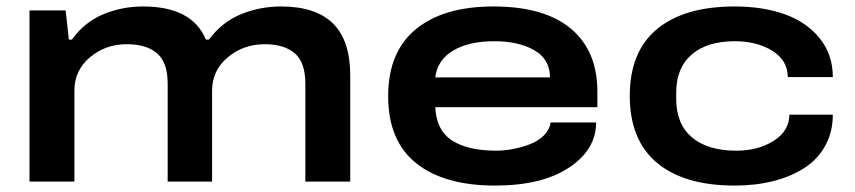

<svg xmlns="http://www.w3.org/2000/svg" viewBox="-20 -559 2633 591"><path d="M70.8 0V-526.9H182.1L191.9 -437H201.2Q239.7 -490.7 297.6 -514.9Q355.5 -539.1 419.9 -539.1Q571.8 -539.1 613.8 -437H623Q663.1 -491.2 721.7 -515.1Q780.3 -539.1 845.2 -539.1Q951.7 -539.1 1004.9 -486.8Q1058.1 -434.6 1058.1 -326.2V0H919.9V-301.8Q919.9 -366.7 887.5 -394.8Q855 -422.9 794.9 -422.9Q729.5 -422.9 681.2 -382.6Q632.8 -342.3 632.8 -279.8V0H496.1V-301.8Q496.1 -366.7 463.6 -394.8Q431.2 -422.9 370.1 -422.9Q304.7 -422.9 256.8 -382.6Q209 -342.3 209 -279.8V0Z M1503.9 12.2Q1347.2 12.2 1261 -56.6Q1174.8 -125.5 1174.8 -263.2Q1174.8 -398.9 1260 -469Q1345.2 -539.1 1499 -539.1Q1655.3 -539.1 1737.1 -470.9Q1818.8 -402.8 1818.8 -276.9V-229H1319.8Q1323.2 -157.7 1371.6 -126.5Q1419.9 -95.2 1507.8 -95.2Q1531.7 -95.2 1558.1 -100.1Q1584.5 -105 1610.4 -114.7Q1636.2 -124.5 1654.1 -142.1Q1671.9 -159.7 1674.8 -182.1H1814.9Q1814.9 -98.1 1731.4 -43Q1647.9 12.2 1503.9 12.2ZM1319.8 -320.8H1672.9Q1672.9 -376.5 1624.8 -404.3Q1576.7 -432.1 1501 -432.1Q1422.9 -432.1 1374.5 -403.1Q1326.2 -374 1319.8 -320.8Z M2241.7 12.2Q2085.9 12.2 2002.2 -57.9Q1918.5 -127.9 1918.5 -264.2Q1918.5 -399.9 2002.4 -469.5Q2086.4 -539.1 2241.7 -539.1Q2327.6 -539.1 2394.8 -515.4Q2461.9 -491.7 2502.7 -441.7Q2543.5 -391.6 2543.5 -321.8H2404.8Q2404.8 -373 2357.4 -402.6Q2310.1 -432.1 2241.7 -432.1Q2156.7 -432.1 2109.1 -391.1Q2061.5 -350.1 2061.5 -273.9V-253.9Q2061.5 -177.2 2109.9 -136.2Q2158.2 -95.2 2246.6 -95.2Q2314 -95.2 2361.8 -125.7Q2409.7 -156.2 2409.7 -206.1H2543.5Q2543.5 -152.3 2520 -110.1Q2496.6 -67.9 2455.3 -41.5Q2414.1 -15.1 2359.9 -1.5Q2305.7 12.2 2241.7 12.2Z"/></svg>

Font: Archivo Expanded SemiBold
Style: Regular
Weight: 600
Width: 7
Designer: Hector Gatti
Foundry: Omnibus-Type
Version: Version 2.001